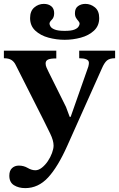

<svg xmlns="http://www.w3.org/2000/svg" viewBox="-41 -734 613 989"><path d="M89 235Q55 235 31 220Q7 205 7 171Q7 145 21 132Q35 119 56 119Q81 119 101.5 131Q122 143 141 143Q158 143 175 129.5Q192 116 205.5 96Q219 76 227 54Q235 32 235 16Q235 -10 217.5 -46Q200 -82 183 -116L40 -399Q32 -416 18 -425Q4 -434 -21 -434V-473H249V-433Q218 -433 206 -427Q194 -421 194 -407Q194 -397 198.5 -386.5Q203 -376 209 -364L299 -183L318 -132H323L414 -391Q417 -403 417 -410Q417 -423 403.5 -428.5Q390 -434 367 -434V-473H552V-434Q523 -434 509.5 -422Q496 -410 484 -382L306 16Q257 126 206.5 180.5Q156 235 89 235ZM292 -529Q250 -529 209 -540Q168 -551 141 -576Q114 -601 114 -641Q114 -677 135.5 -695.5Q157 -714 185 -714Q208 -714 223 -702Q238 -690 238 -666Q238 -644 226 -632.5Q214 -621 214 -612Q214 -606 219.5 -597Q225 -588 242 -581.5Q259 -575 292 -575Q326 -575 342 -581.5Q358 -588 363.5 -597Q369 -606 369 -611Q369 -619 363 -625.5Q357 -632 351 -641.5Q345 -651 345 -666Q345 -691 361 -702.5Q377 -714 399 -714Q426 -714 448 -696Q470 -678 470 -641Q470 -601 443 -576Q416 -551 375 -540Q334 -529 292 -529Z"/></svg>

Font: STIX Two Text
Style: Bold
Weight: 700
Designer: Ross Mills, John Hudson & Paul Hanslow, Tiro Typeworks Ltd; with prior portions MicroPress Inc., and Coen Hoffman.
Foundry: Tiro Typeworks Ltd
Version: Version 2.13 b171